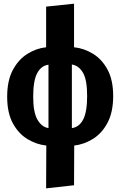

<svg xmlns="http://www.w3.org/2000/svg" viewBox="-20 -797 655 1044"><path d="M382.6 -776.9V-540Q436.9 -534.4 485.6 -504.6Q534.4 -474.9 564.9 -418.2Q595.4 -361.5 595.4 -274.9Q595.4 -187.7 565.1 -130.3Q534.9 -72.8 486.4 -42.3Q437.9 -11.8 383.6 -5.6L382.6 210.3L230.8 227.2L231.8 -5.6Q177.9 -11.3 129.2 -40.8Q80.5 -70.3 49.7 -126.9Q19 -183.6 19 -270.8Q19 -358.5 49.5 -415.9Q80 -473.3 128.5 -503.8Q176.9 -534.4 230.8 -540V-761ZM453.8 -274.9Q453.8 -364.6 430.5 -402.8Q407.2 -441 370.8 -446.2V-100.5Q410.3 -105.6 432.1 -146.9Q453.8 -188.2 453.8 -274.9ZM160.5 -270.8Q160.5 -186.7 183.6 -146.4Q206.7 -106.2 243.6 -100.5V-445.1Q205.1 -440.5 182.8 -400.3Q160.5 -360 160.5 -270.8Z"/></svg>

Font: FiraCode Nerd Font Mono
Style: Bold
Weight: 700
Monospace: yes
Designer: Carrois Corporate, Edenspiekermann AG, Nikita Prokopov
Foundry: Carrois Corporate, Edenspiekermann AG, Nikita Prokopov
Version: Version 6.002;Nerd Fonts 3.3.0